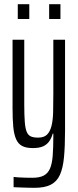

<svg xmlns="http://www.w3.org/2000/svg" viewBox="-20 -700 375 918"><path d="M145 198Q131 198 114.5 197.5Q98 197 81 196.5Q64 196 45 195V146Q53 147 67 148Q81 149 99.5 149.5Q118 150 135 150Q169 150 189 139.5Q209 129 219 106Q229 83 232 44.5Q235 6 235 -50V-61H232Q227 -42 216.5 -26Q206 -10 187.5 -1Q169 8 137 8Q105 8 86 -2Q67 -12 57 -34.5Q47 -57 43.5 -93Q40 -129 40 -182V-510H96V-200Q96 -149 98.5 -117Q101 -85 108 -69Q115 -53 128 -47.5Q141 -42 162 -42Q190 -42 204.5 -56Q219 -70 226 -97Q233 -124 234 -163.5Q235 -203 235 -252V-510H291V-76Q291 -1 286 51.5Q281 104 266.5 136Q252 168 223 183Q194 198 145 198ZM65 -609V-680H120V-609ZM215 -609V-680H269V-609Z"/></svg>

Font: Saira UltraCondensed
Style: Regular
Weight: 400
Width: 1
Designer: Hector Gatti with collaboration of the Omnibus-Type team
Foundry: Omnibus-Type
Version: Version 1.101